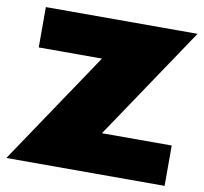

<svg xmlns="http://www.w3.org/2000/svg" viewBox="-84 -860 1009 951"><g transform="rotate(10 421.0 -385.0)"><path d="M834 -770H71V-567H389L8 0H804V-203H453Z"/></g></svg>

Font: Poland Can Into
Style: BigWritings
Weight: 700
Foundry: Cannot Into Space Fonts
Version: Version 0.92